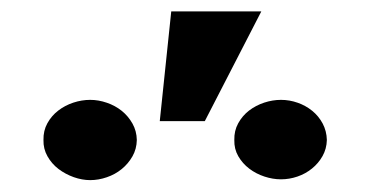

<svg xmlns="http://www.w3.org/2000/svg" viewBox="-20 -909 642 333"><path d="M257.1 -698.9 277 -889.2H433.2L335.2 -698.9ZM136.4 -735.8Q150.9 -735.8 165.3 -730.8Q179.7 -725.9 191.1 -716.8Q202.4 -707.7 209.7 -694.8Q217 -681.8 217.3 -666.2Q217 -650.6 209.7 -637.8Q202.4 -625 191.1 -615.8Q179.7 -606.5 165.3 -601.6Q150.9 -596.6 136.4 -596.6Q122.5 -596.6 108 -601.7Q93.4 -606.9 81.5 -615.9Q69.6 -625 62.3 -638Q55 -650.9 55.4 -666.2Q55 -682.2 62.1 -695.1Q69.2 -708.1 81 -717.2Q92.7 -726.2 107.2 -731Q121.8 -735.8 136.4 -735.8ZM467.3 -735.8Q482.2 -735.8 496.3 -730.8Q510.3 -725.9 521.5 -716.8Q532.7 -707.7 539.6 -694.8Q546.5 -681.8 546.9 -666.2Q546.5 -650.9 539.4 -638.3Q532.3 -625.7 521.1 -616.7Q509.9 -607.6 495.9 -602.8Q481.9 -598 467.3 -598Q453.1 -598 438.6 -602.8Q424 -607.6 412.3 -616.5Q400.6 -625.4 393.3 -638Q386 -650.6 386.4 -666.2Q386 -682.2 393.1 -695.1Q400.2 -708.1 411.9 -717.2Q423.7 -726.2 438.2 -731Q452.8 -735.8 467.3 -735.8Z"/></svg>

Font: Inter P Black
Style: Regular
Weight: 900
Designer: Rasmus Andersson
Foundry: rsms
Version: Version 3.018;git-588b23468